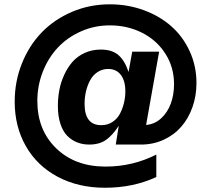

<svg xmlns="http://www.w3.org/2000/svg" viewBox="-20 -695 989 899"><path d="M471.2 184.1Q346.7 184.1 250.2 132.8Q153.8 81.5 101.3 -10.3Q48.8 -102.1 48.8 -219.2Q48.8 -313.5 82.5 -397.7Q116.2 -481.9 174.8 -542.7Q233.4 -603.5 316.4 -639.2Q399.4 -674.8 494.1 -674.8Q578.6 -674.8 653.6 -647.2Q728.5 -619.6 782.7 -571.5Q836.9 -523.4 868.4 -454.6Q899.9 -385.7 899.9 -306.2Q899.9 -246.1 881.1 -193.1Q862.3 -140.1 828.6 -101.6Q794.9 -63 746.1 -40.5Q697.3 -18.1 640.1 -18.1H522L536.1 -106Q506.8 -61 475.8 -39.6Q444.8 -18.1 397.9 -18.1Q367.7 -18.1 341.8 -28.1Q315.9 -38.1 295.2 -58.8Q274.4 -79.6 262.7 -115.5Q251 -151.4 251 -199.2Q251 -236.8 257.8 -273.2Q264.6 -309.6 280.5 -344.2Q296.4 -378.9 319.1 -405Q341.8 -431.2 376.2 -447Q410.6 -462.9 452.1 -462.9Q504.4 -462.9 534.2 -437.3Q564 -411.6 582 -357.9L599.1 -453.1H725.1L664.1 -109.9Q704.1 -113.3 734.4 -140.9Q764.6 -168.5 779.8 -210.2Q794.9 -252 794.9 -300.8Q794.9 -380.9 753.9 -444.3Q712.9 -507.8 644.5 -542Q576.2 -576.2 494.1 -576.2Q422.9 -576.2 359.6 -548.3Q296.4 -520.5 251.5 -472.9Q206.5 -425.3 180.7 -359.9Q154.8 -294.4 154.8 -222.2Q154.8 -86.4 242.9 -0.7Q331.1 85 474.1 85Q601.1 85 711.9 28.8V133.8Q604.5 184.1 471.2 184.1ZM376 -209Q376 -108.9 454.1 -108.9Q483.9 -108.9 506.8 -124Q529.8 -139.2 542.2 -163.6Q554.7 -188 560.8 -214.4Q566.9 -240.7 566.9 -267.1Q566.9 -316.9 545.7 -344.5Q524.4 -372.1 486.8 -372.1Q459 -372.1 437 -357.7Q415 -343.3 402.1 -319.3Q389.2 -295.4 382.6 -267.1Q376 -238.8 376 -209Z"/></svg>

Font: TASA Orbiter Text
Style: Bold
Weight: 700
Designer: Weizhong Zhang
Version: Version 1.000;Glyphs 3.1.2 (3151)